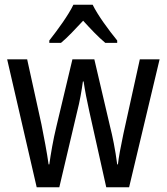

<svg xmlns="http://www.w3.org/2000/svg" viewBox="-20 -786 699 806"><path d="M369 -766H288C267 -722 223 -662 187 -616V-606H236C264 -629 296 -664 329 -699C361 -664 392 -631 422 -606H472V-616C437 -659 391 -721 369 -766ZM355 -318 426 0H522L650 -537H567L498 -224C487 -172 478 -124 475 -96H472C464 -158 452 -216 442 -255L376 -537H284L217 -256C203 -199 193 -139 187 -96H184C177 -147 165 -208 154 -264L94 -537H10L134 0H229L304 -318C315 -360 323 -407 328 -444H331C336 -409 345 -362 355 -318Z"/></svg>

Font: Noto Sans Gujarati Condensed
Style: Regular
Weight: 400
Width: 3
Designer: Jelle Bosma - Monotype Design Team, Universal Thirst
Foundry: Monotype Imaging Inc.
Version: Version 2.106